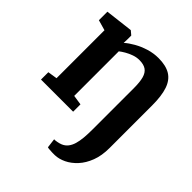

<svg xmlns="http://www.w3.org/2000/svg" viewBox="-221 -712 1109 1109"><g transform="rotate(45 333.5 -157.5)"><path d="M406.9 252.3Q398.6 252.7 385.7 252.3Q372.8 251.8 361.8 250.9Q350.7 250 346.6 248.3L339.3 190.3Q346.8 191.1 362.9 188.1Q379 185.2 391.2 180.1Q411.2 171.6 424 155.2Q436.7 138.9 443.7 115.3Q450.6 91.7 453.4 61.2Q456.1 30.6 456.1 -6.8V-345.4Q456.1 -394 447.8 -424.1Q439.4 -454.2 419.3 -468Q399.1 -481.8 364.3 -481.8Q341.2 -481.8 318.5 -473.8Q295.7 -465.8 276.5 -454.6Q257.2 -443.4 244.1 -433V-69L304.2 -59.9V0H41.7V-59.9L99.6 -69V-460.7L35.8 -478.8V-548.4L204.5 -568.5H206.8L230.6 -548.4V-514.3L229.6 -487.4Q251.4 -507 283.9 -525.5Q316.4 -543.9 355.1 -556Q393.8 -568 434.3 -568Q494.8 -568 531.5 -545.7Q568.2 -523.4 584.8 -474.9Q601.4 -426.4 601.4 -347.3V-0.5Q601.4 61.9 583.4 108.9Q565.4 156 536.2 187.5Q507.1 219 473.2 235.2Q439.2 251.4 406.9 252.3Z"/></g></svg>

Font: Merriweather Light
Style: Regular
Weight: 300
Version: Version 2.100